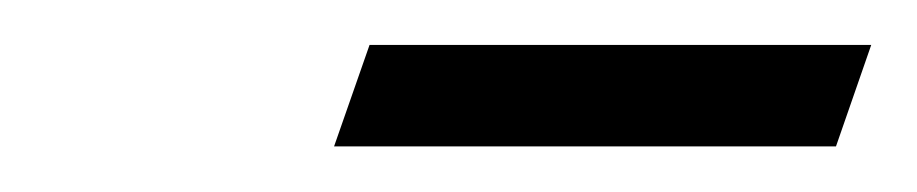

<svg xmlns="http://www.w3.org/2000/svg" viewBox="-20 -600 406 85"><path d="M127.9 -535.2 143.6 -580.1H365.7L350.1 -535.2Z"/></svg>

Font: Elstob 18pt ExtraBold
Style: Italic
Weight: 800
Italic angle: -20°
Designer: Peter S. Baker
Version: Version 1.015